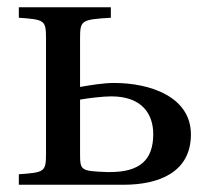

<svg xmlns="http://www.w3.org/2000/svg" viewBox="-20 -510 589 530"><path d="M32 0H321C418 0 507 -34 507 -139C507 -242 396 -281 295 -281C265 -281 230 -275 201 -270V-403C201 -454 204 -456 286 -461V-490H32V-461C104 -456 107 -454 107 -403V-87C107 -36 104 -34 32 -29ZM201 -90V-235C222 -239 265 -244 287 -244C374 -244 403 -193 403 -140C403 -70 368 -35 283 -35H276C201 -38 201 -39 201 -90Z"/></svg>

Font: Lingua Franca
Style: Regular
Weight: 400
Version: Version 1.19